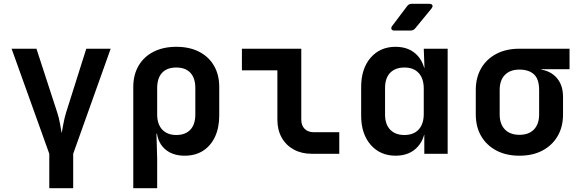

<svg xmlns="http://www.w3.org/2000/svg" viewBox="-20 -805 3040 1005"><path d="M238 180V0L40.7 -550H170.8L279 -217.8Q289.2 -187.3 294.2 -157Q299.2 -126.7 302.8 -107.9Q306.4 -126.7 311.8 -157Q317.2 -187.3 326.4 -217.2L431.6 -550H559.3L363.1 0V180Z M677.6 180V-349.6Q677.6 -413.7 705.5 -461.2Q733.3 -508.7 784.1 -534.3Q834.9 -560 903 -560Q971.5 -560 1021.9 -534.3Q1072.3 -508.7 1099.9 -461.4Q1127.6 -414.1 1127.6 -349.6V-200.9Q1127.6 -136.7 1105.5 -89.2Q1083.4 -41.8 1043 -15.9Q1002.6 10 946.6 10Q879 10 839.4 -28.5Q799.8 -66.9 799.8 -134.2L827.7 -105H799L802.7 25.9V180ZM902.6 -98.4Q950.8 -98.4 976.6 -126.3Q1002.4 -154.1 1002.4 -205.9V-344.1Q1002.4 -396.4 976.6 -424Q950.8 -451.6 902.6 -451.6Q854.4 -451.6 828.5 -424Q802.7 -396.4 802.7 -344.1V-205.9Q802.7 -155 829.2 -126.7Q855.8 -98.4 902.6 -98.4Z M1612.3 0Q1558.5 0 1517.8 -22.2Q1477.1 -44.4 1454.5 -84.7Q1431.9 -125 1431.9 -178.4V-437H1246.2V-550H1557V-178.4Q1557 -148.5 1574.5 -130.8Q1592 -113 1621.1 -113H1755.9V0Z M2050.4 10Q1970.2 10 1920.3 -47Q1870.4 -104.1 1870.4 -200.4V-349.1Q1870.4 -445.9 1920.1 -503Q1969.8 -560 2050.4 -560Q2123.7 -560 2165.9 -513.6Q2208.1 -467.3 2208.1 -386.6L2173.1 -450.9H2201.9L2198.1 -550H2323.2V0H2201V-99.1H2173.1L2208.1 -163.4Q2208.1 -82.3 2165.9 -36.2Q2123.7 10 2050.4 10ZM2096.8 -98.4Q2145.2 -98.4 2171.7 -127.3Q2198.1 -156.1 2198.1 -208.8V-341.2Q2198.1 -393.9 2171.7 -422.7Q2145.2 -451.6 2096.8 -451.6Q2049.2 -451.6 2022.3 -424Q1995.5 -396.4 1995.5 -344.1V-205.9Q1995.5 -154.1 2022.3 -126.3Q2049.2 -98.4 2096.8 -98.4ZM2045.1 -645Q2033.1 -645 2029.4 -652Q2025.7 -659 2032.7 -669L2111.1 -773Q2119.5 -785 2135.1 -785H2226.6Q2239.6 -785 2243.1 -778Q2246.6 -771 2238.6 -760.4L2153.2 -656.4Q2143.6 -645 2128.6 -645Z M2698.8 10Q2629.5 10 2578.2 -17.1Q2526.9 -44.2 2498.6 -92.6Q2470.4 -141.1 2470.4 -205.9V-334.1Q2470.4 -398.9 2498.6 -447.6Q2526.9 -496.2 2578.2 -523.1Q2629.5 -550 2698.8 -550H2961.2V-442.8H2813.9V-412.8L2780.1 -443.2Q2848.3 -443.2 2887.7 -404.2Q2927.1 -365.2 2927.1 -299V-205.9Q2927.1 -141.1 2898.9 -92.6Q2870.6 -44.2 2819.6 -17.1Q2768.6 10 2698.8 10ZM2698.8 -99.3Q2748.1 -99.3 2775.1 -127.5Q2802 -155.8 2802 -205.9V-334.1Q2802 -390.6 2775.1 -415.7Q2748.1 -440.7 2698.8 -440.7Q2649.9 -440.7 2622.7 -412.8Q2595.5 -384.8 2595.5 -334.1V-205.9Q2595.5 -155.8 2622.7 -127.5Q2649.9 -99.3 2698.8 -99.3Z"/></svg>

Font: Pitagon Sans Mono
Style: Regular
Weight: 400
Monospace: yes
Designer: Travis Tran
Foundry: Pitagon
Version: Version 1.001;gftools[0.9.26]